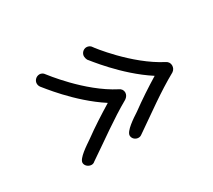

<svg xmlns="http://www.w3.org/2000/svg" viewBox="-68 -383 575 518"><g transform="rotate(-30 219.0 -124.0)"><path d="M220 0C220 9 228 17 238 17C242 17 245 16 249 13C303 -24 351 -60 405 -90C411 -94 414 -100 414 -107C414 -114 410 -120 404 -123C322 -165 253 -256 253 -257C250 -262 244 -265 238 -265C228 -265 220 -256 220 -247C220 -243 221 -239 223 -235C226 -232 283 -155 359 -106C328 -87 299 -68 269 -46C252 -35 220 -14 220 0ZM73 0C73 9 82 17 92 17C95 17 99 16 102 13C157 -24 205 -60 258 -90C264 -94 268 -100 268 -107C268 -114 264 -120 257 -123C175 -165 107 -256 106 -257C103 -262 97 -265 92 -265C81 -265 73 -256 73 -247C73 -243 74 -239 77 -235C80 -232 137 -155 213 -106C182 -87 152 -68 122 -46C106 -35 73 -14 73 0Z"/></g></svg>

Font: Sacramento
Style: Regular
Weight: 400
Designer: Astigmatic (AOETI)
Foundry: Astigmatic (AOETI)
Version: Version 1.000